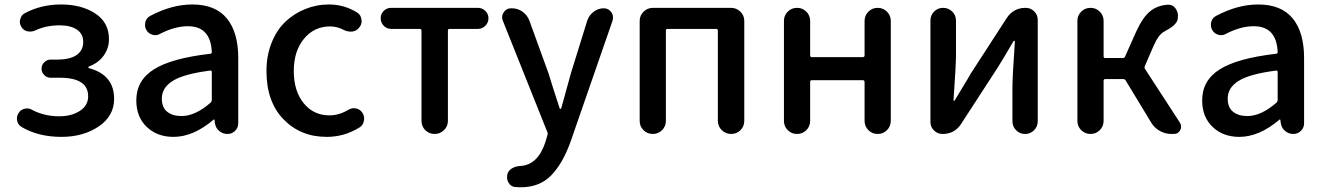

<svg xmlns="http://www.w3.org/2000/svg" viewBox="-20 -584 5780 837"><path d="M248 12.7Q147.5 12.7 74.2 -30.3Q58.6 -40 54.7 -57.6Q53.7 -62.5 53.7 -67.4Q53.7 -80.1 61.5 -91.8Q70.3 -106.4 88.9 -110.4Q93.8 -111.3 98.6 -111.3Q110.4 -111.3 121.1 -104.5Q173.8 -77.1 238.3 -77.1Q292 -77.1 328.1 -100.6Q364.3 -124 364.3 -164.1Q364.3 -245.1 241.2 -245.1H200.2Q184.6 -245.1 172.9 -256.8Q161.1 -268.6 161.1 -284.7Q161.1 -300.8 172.9 -312.5Q184.6 -324.2 200.2 -324.2H228.5Q285.2 -324.2 314 -344.2Q342.8 -364.3 342.8 -401.4Q342.8 -436.5 314.9 -455.1Q287.1 -473.6 240.2 -473.6Q180.7 -473.6 133.8 -451.2Q123 -446.3 112.3 -446.3Q106.4 -446.3 100.6 -447.3Q82 -451.2 73.2 -466.8Q66.4 -477.5 66.4 -489.3Q66.4 -495.1 68.4 -500Q72.3 -518.6 87.9 -526.4Q159.2 -564.5 246.1 -564.5Q335 -564.5 395 -525.4Q455.1 -486.3 455.1 -413.1Q455.1 -374 432.1 -341.8Q409.2 -309.6 367.2 -293.9Q365.2 -293 365.2 -290.5Q365.2 -288.1 367.2 -287.1Q477.5 -257.8 477.5 -153.3Q477.5 -78.1 410.2 -32.7Q342.8 12.7 248 12.7Z M736.3 12.7Q665 12.7 619.6 -30.8Q574.2 -74.2 574.2 -146.5Q574.2 -233.4 650.9 -281.7Q727.5 -330.1 896.5 -349.6Q903.3 -349.6 903.3 -357.4Q898.4 -469.7 798.8 -469.7Q742.2 -469.7 677.7 -436.5Q668 -430.7 656.2 -430.7Q650.4 -430.7 644.5 -432.6Q627 -437.5 618.2 -453.1Q612.3 -463.9 612.3 -474.6Q612.3 -481.4 613.3 -487.3Q618.2 -505.9 634.8 -514.6Q728.5 -564.5 818.4 -564.5Q918.9 -564.5 968.8 -503.9Q1018.6 -443.4 1018.6 -331.1V-46.9Q1018.6 -27.3 1004.9 -13.7Q991.2 0 971.7 0Q951.2 0 935.5 -13.2Q919.9 -26.4 917 -46.9L915 -61.5Q914.1 -63.5 912.6 -63.5Q911.1 -63.5 910.2 -61.5Q822.3 12.7 736.3 12.7ZM771.5 -78.1Q831.1 -78.1 898.4 -136.7Q903.3 -141.6 903.3 -149.4V-269.5Q903.3 -276.4 897.5 -276.4Q897.5 -276.4 896.5 -276.4Q782.2 -261.7 733.9 -231.9Q685.5 -202.1 685.5 -154.3Q685.5 -115.2 709 -96.7Q732.4 -78.1 771.5 -78.1Z M1404.3 12.7Q1290 12.7 1215.8 -64Q1141.6 -140.6 1141.6 -274.4Q1141.6 -340.8 1163.6 -396.5Q1185.5 -452.1 1223.1 -488.3Q1260.7 -524.4 1310.1 -544.4Q1359.4 -564.5 1414.1 -564.5Q1480.5 -564.5 1537.1 -529.3Q1553.7 -518.6 1555.7 -499Q1556.6 -496.1 1556.6 -492.2Q1556.6 -476.6 1545.9 -463.9Q1535.2 -449.2 1515.6 -446.3Q1511.7 -446.3 1507.8 -446.3Q1493.2 -446.3 1479.5 -453.1Q1450.2 -468.8 1418.9 -468.8Q1349.6 -468.8 1305.2 -415Q1260.7 -361.3 1260.7 -274.4Q1260.7 -187.5 1303.7 -134.3Q1346.7 -81.1 1416 -81.1Q1458 -81.1 1499 -105.5Q1510.7 -112.3 1523.4 -112.3Q1527.3 -112.3 1532.2 -111.3Q1549.8 -107.4 1559.6 -92.8Q1567.4 -81.1 1567.4 -66.4Q1567.4 -62.5 1566.4 -57.6Q1563.5 -38.1 1546.9 -28.3Q1481.4 12.7 1404.3 12.7Z M1817.4 -57.6V-450.2Q1817.4 -458 1809.6 -458H1685.5Q1666 -458 1652.8 -471.7Q1639.6 -485.4 1639.6 -504.4Q1639.6 -523.4 1652.8 -536.6Q1666 -549.8 1685.5 -549.8H2063.5Q2082 -549.8 2095.7 -536.6Q2109.4 -523.4 2109.4 -504.4Q2109.4 -485.4 2095.7 -471.7Q2082 -458 2063.5 -458H1939.5Q1932.6 -458 1932.6 -450.2V-57.6Q1932.6 -33.2 1915.5 -16.6Q1898.4 0 1874.5 0Q1850.6 0 1834 -16.6Q1817.4 -33.2 1817.4 -57.6Z M2612.3 -547.9Q2632.8 -547.9 2645.5 -530.3Q2652.3 -519.5 2652.3 -507.8Q2652.3 -502 2650.4 -494.1L2466.8 35.2Q2431.6 131.8 2381.3 182.1Q2331.1 232.4 2250 232.4Q2237.3 232.4 2225.6 231.4Q2207 229.5 2197.3 212.9Q2190.4 201.2 2190.4 188.5Q2190.4 182.6 2191.4 176.8Q2196.3 159.2 2211.9 149.9Q2227.5 140.6 2248 139.6Q2324.2 135.7 2357.4 36.1L2366.2 5.9Q2369.1 -1 2366.2 -7.8L2171.9 -494.1Q2168.9 -502 2168.9 -508.8Q2168.9 -519.5 2175.8 -530.3Q2187.5 -547.9 2208 -547.9H2210.9Q2237.3 -547.9 2258.3 -532.7Q2279.3 -517.6 2288.1 -493.2L2371.1 -264.6Q2377 -245.1 2393.6 -192.4Q2410.2 -139.6 2419.9 -111.3Q2420.9 -109.4 2423.3 -109.4Q2425.8 -109.4 2426.8 -112.3L2468.8 -264.6L2540 -494.1Q2547.9 -517.6 2567.9 -532.7Q2587.9 -547.9 2612.3 -547.9Z M2768.6 -56.6V-492.2Q2768.6 -516.6 2785.6 -533.2Q2802.7 -549.8 2826.2 -549.8H3167Q3190.4 -549.8 3207.5 -533.2Q3224.6 -516.6 3224.6 -492.2V-57.6Q3224.6 -33.2 3208 -16.6Q3191.4 0 3167.5 0Q3143.6 0 3126.5 -16.6Q3109.4 -33.2 3109.4 -57.6V-450.2Q3109.4 -458 3102.5 -458H2889.6Q2882.8 -458 2882.8 -450.2V-56.6Q2882.8 -33.2 2866.2 -16.6Q2849.6 0 2825.7 0Q2801.8 0 2785.2 -16.6Q2768.6 -33.2 2768.6 -56.6Z M3397.5 -56.6V-493.2Q3397.5 -516.6 3414.1 -533.2Q3430.7 -549.8 3454.6 -549.8Q3478.5 -549.8 3495.1 -533.2Q3511.7 -516.6 3511.7 -493.2V-342.8Q3511.7 -335 3518.6 -335H3741.2Q3749 -335 3749 -342.8V-492.2Q3749 -516.6 3765.6 -533.2Q3782.2 -549.8 3806.2 -549.8Q3830.1 -549.8 3846.7 -533.2Q3863.3 -516.6 3863.3 -492.2V-57.6Q3863.3 -33.2 3846.7 -16.6Q3830.1 0 3806.2 0Q3782.2 0 3765.6 -16.6Q3749 -33.2 3749 -57.6V-226.6Q3749 -234.4 3741.2 -234.4H3518.6Q3511.7 -234.4 3511.7 -226.6V-56.6Q3511.7 -33.2 3495.1 -16.6Q3478.5 0 3454.6 0Q3430.7 0 3414.1 -16.6Q3397.5 -33.2 3397.5 -56.6Z M4088.9 0Q4067.4 0 4051.8 -15.1Q4036.1 -30.3 4036.1 -52.7V-494.1Q4036.1 -517.6 4052.2 -533.7Q4068.4 -549.8 4091.3 -549.8Q4114.3 -549.8 4130.9 -533.7Q4147.5 -517.6 4147.5 -494.1V-344.7Q4147.5 -298.8 4136.7 -147.5Q4135.7 -144.5 4138.7 -144.5Q4141.6 -144.5 4142.6 -147.5Q4151.4 -163.1 4176.8 -204.1Q4202.1 -245.1 4210.9 -261.7L4369.1 -505.9Q4398.4 -549.8 4451.2 -549.8Q4473.6 -549.8 4488.8 -534.2Q4503.9 -518.6 4503.9 -497.1V-55.7Q4503.9 -32.2 4487.8 -16.1Q4471.7 0 4448.7 0Q4425.8 0 4409.7 -16.1Q4393.6 -32.2 4393.6 -55.7V-205.1Q4393.6 -250 4404.3 -403.3Q4404.3 -406.2 4401.9 -406.2Q4399.4 -406.2 4397.5 -403.3Q4349.6 -321.3 4329.1 -289.1L4169.9 -43.9Q4141.6 0 4088.9 0Z M4970.7 -295.9Q4967.8 -289.1 4971.7 -283.2L5124 -48.8Q5128.9 -40 5128.9 -31.2Q5128.9 -24.4 5125 -16.6Q5116.2 0 5097.7 0H5086.9Q5059.6 0 5036.1 -13.2Q5012.7 -26.4 4999 -48.8L4887.7 -232.4Q4883.8 -239.3 4877 -239.3H4797.9Q4791 -239.3 4791 -231.4V-56.6Q4791 -33.2 4774.4 -16.6Q4757.8 0 4733.9 0Q4710 0 4693.4 -16.6Q4676.8 -33.2 4676.8 -56.6V-493.2Q4676.8 -516.6 4693.4 -533.2Q4710 -549.8 4733.9 -549.8Q4757.8 -549.8 4774.4 -533.2Q4791 -516.6 4791 -493.2V-337.9Q4791 -331.1 4797.9 -331.1H4875Q4881.8 -331.1 4884.8 -337.9L4933.6 -447.3Q4961.9 -508.8 4993.7 -534.7Q5025.4 -560.5 5070.3 -563.5Q5072.3 -563.5 5073.2 -563.5Q5093.8 -563.5 5105.5 -545.9Q5115.2 -531.2 5115.2 -514.6Q5115.2 -508.8 5114.3 -503.9V-502Q5113.3 -496.1 5110.8 -491.2Q5108.4 -486.3 5104 -481Q5099.6 -475.6 5096.2 -472.7Q5092.8 -469.7 5085.9 -464.8Q5079.1 -460 5075.7 -458Q5072.3 -456.1 5064 -451.7Q5055.7 -447.3 5053.7 -445.3Q5030.3 -432.6 5008.8 -383.8Z M5382.8 12.7Q5311.5 12.7 5266.1 -30.8Q5220.7 -74.2 5220.7 -146.5Q5220.7 -233.4 5297.4 -281.7Q5374 -330.1 5543 -349.6Q5549.8 -349.6 5549.8 -357.4Q5544.9 -469.7 5445.3 -469.7Q5388.7 -469.7 5324.2 -436.5Q5314.5 -430.7 5302.7 -430.7Q5296.9 -430.7 5291 -432.6Q5273.4 -437.5 5264.6 -453.1Q5258.8 -463.9 5258.8 -474.6Q5258.8 -481.4 5259.8 -487.3Q5264.6 -505.9 5281.2 -514.6Q5375 -564.5 5464.8 -564.5Q5565.4 -564.5 5615.2 -503.9Q5665 -443.4 5665 -331.1V-46.9Q5665 -27.3 5651.4 -13.7Q5637.7 0 5618.2 0Q5597.7 0 5582 -13.2Q5566.4 -26.4 5563.5 -46.9L5561.5 -61.5Q5560.5 -63.5 5559.1 -63.5Q5557.6 -63.5 5556.6 -61.5Q5468.8 12.7 5382.8 12.7ZM5418 -78.1Q5477.5 -78.1 5544.9 -136.7Q5549.8 -141.6 5549.8 -149.4V-269.5Q5549.8 -276.4 5543.9 -276.4Q5543.9 -276.4 5543 -276.4Q5428.7 -261.7 5380.4 -231.9Q5332 -202.1 5332 -154.3Q5332 -115.2 5355.5 -96.7Q5378.9 -78.1 5418 -78.1Z"/></svg>

Font: Gen Jyuu Gothic Medium
Style: Regular
Weight: 500
Designer: [Source Han Sans]
Ryoko NISHIZUKA  (kana & ideographs); Paul D. Hunt (Latin, Greek & Cyrillic); Wenlong ZHANG  (bopomofo
Version: Version 1.002.20150607